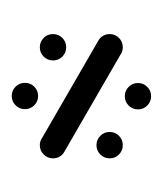

<svg xmlns="http://www.w3.org/2000/svg" viewBox="4 -564 275 324"><g transform="rotate(90 142.0 -401.5)"><path d="M202.2 -448.5Q202.2 -457.8 208.7 -464.3Q215.2 -470.7 224.4 -470.7Q233.7 -470.7 240.2 -464.3Q246.7 -457.8 246.7 -448.5Q246.7 -439.3 240.2 -432.8Q233.7 -426.3 224.4 -426.3Q215.2 -426.3 208.7 -432.8Q202.2 -439.3 202.2 -448.5ZM37 -353Q37 -362.2 43.5 -368.7Q50 -375.2 59.3 -375.2Q68.5 -375.2 75 -368.7Q81.5 -362.2 81.5 -353Q81.5 -343.7 75 -337.2Q68.5 -330.7 59.3 -330.7Q50 -330.7 43.5 -337.2Q37 -343.7 37 -353ZM119.3 -305.6Q119.3 -314.8 125.7 -321.3Q132.2 -327.8 141.5 -327.8Q150.7 -327.8 157.2 -321.3Q163.7 -314.8 163.7 -305.6Q163.7 -296.3 157.2 -289.8Q150.7 -283.3 141.5 -283.3Q132.2 -283.3 125.7 -289.8Q119.3 -296.3 119.3 -305.6ZM37 -448.5Q37 -457.8 43.5 -464.3Q50 -470.7 59.3 -470.7Q65.9 -470.7 70.7 -467.4L235.9 -371.9Q241.1 -368.9 243.9 -363.9Q246.7 -358.9 246.7 -353Q246.7 -343.7 240.2 -337.2Q233.7 -330.7 224.4 -330.7Q218.1 -330.7 213 -334.1L47.8 -429.6Q42.6 -432.6 39.8 -437.6Q37 -442.6 37 -448.5ZM119.6 -496.3Q119.6 -505.6 126.1 -512Q132.6 -518.5 141.9 -518.5Q151.1 -518.5 157.6 -512Q164.1 -505.6 164.1 -496.3Q164.1 -487 157.6 -480.6Q151.1 -474.1 141.9 -474.1Q132.6 -474.1 126.1 -480.6Q119.6 -487 119.6 -496.3Z"/></g></svg>

Font: 26F Galaxy Hebrew
Style: Regular
Weight: 400
Designer: C₂₉H₂₅N₃O₅
Version: Version 1.000